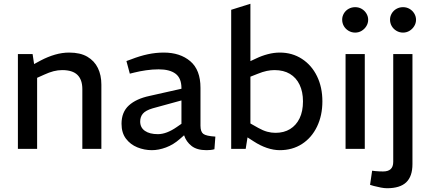

<svg xmlns="http://www.w3.org/2000/svg" viewBox="-20 -790 2284 1019"><path d="M75 0V-503H153L161 -450L196 -469Q234 -489 272 -500Q310 -511 347 -511Q406 -511 443.5 -489Q481 -467 499.5 -429Q518 -391 518 -341V0H417V-317Q417 -367 391 -392.5Q365 -418 310 -418Q287 -418 264 -412Q241 -406 215 -394L177 -377V0Z M786 7Q746 7 709 -8Q672 -23 648.5 -54Q625 -85 625 -133Q625 -195 664 -230.5Q703 -266 774 -281L943 -319V-322Q943 -375 912 -398.5Q881 -422 822 -422Q789 -422 755 -417Q721 -412 693 -405L669 -399L651 -466L676 -475Q722 -493 764.5 -502Q807 -511 849 -511Q936 -511 990 -465Q1044 -419 1044 -324V-123Q1044 -91 1059 -79.5Q1074 -68 1123 -65L1118 2Q1108 5 1096.5 6Q1085 7 1076 7Q1025 7 996.5 -15.5Q968 -38 957 -72L934 -52Q900 -22 861 -7.5Q822 7 786 7ZM818 -78Q841 -78 866 -87.5Q891 -97 917 -115L943 -133V-257L790 -215Q753 -204 738.5 -187Q724 -170 724 -145Q724 -113 749 -95.5Q774 -78 818 -78Z M1465 7Q1432 7 1396.5 -5Q1361 -17 1326 -40L1284 -67L1305 -137L1351 -111Q1376 -97 1398 -91Q1420 -85 1442 -85Q1487 -85 1519.5 -105Q1552 -125 1570 -162Q1588 -199 1588 -252Q1588 -303 1570 -340.5Q1552 -378 1518.5 -398Q1485 -418 1437 -418Q1417 -418 1395.5 -413.5Q1374 -409 1347 -398L1309 -383V-105L1298 -88L1284 0H1207V-738L1309 -770V-426L1280 -452L1340 -480Q1369 -494 1401.5 -502.5Q1434 -511 1465 -511Q1531 -511 1582.5 -477.5Q1634 -444 1662.5 -385.5Q1691 -327 1691 -252Q1691 -177 1662.5 -118Q1634 -59 1583 -26Q1532 7 1465 7Z M1814 0V-503H1916V0ZM1865 -617Q1846 -617 1830 -626.5Q1814 -636 1805 -651.5Q1796 -667 1796 -686Q1796 -703 1805 -718.5Q1814 -734 1830 -743Q1846 -752 1865 -752Q1884 -752 1899.5 -743Q1915 -734 1924.5 -718.5Q1934 -703 1934 -685Q1934 -667 1924.5 -651.5Q1915 -636 1899.5 -626.5Q1884 -617 1865 -617Z M2034 209Q2020 209 2001.5 205.5Q1983 202 1964 197L1944 191L1955 116L1972 118Q1982 119 1993 119.5Q2004 120 2013 120Q2040 120 2053.5 107.5Q2067 95 2067 69V-503H2169V81Q2169 146 2136 177.5Q2103 209 2034 209ZM2119 -617Q2100 -617 2084 -626.5Q2068 -636 2059 -651.5Q2050 -667 2050 -686Q2050 -703 2059 -718.5Q2068 -734 2084 -743Q2100 -752 2119 -752Q2138 -752 2153.5 -743Q2169 -734 2178.5 -718.5Q2188 -703 2188 -685Q2188 -667 2178.5 -651.5Q2169 -636 2153.5 -626.5Q2138 -617 2119 -617Z"/></svg>

Font: REM Medium
Style: Regular
Weight: 400
Version: Version 1.005;gftools[0.9.28]